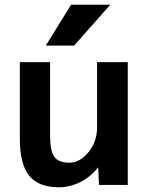

<svg xmlns="http://www.w3.org/2000/svg" viewBox="-20 -783 630 813"><path d="M281 -763H447L294 -590H174ZM192 -520V-210Q192 -143 210.5 -118.5Q229 -94 274 -94Q318 -94 354.5 -138.5Q391 -183 391 -243V-520H521V0H399L396 -73H394Q364 -34 320 -12Q276 10 229 10Q144 10 104 -38.5Q64 -87 64 -197V-520Z"/></svg>

Font: M PLUS 1p
Style: Bold
Weight: 700
Version: Version 1.062